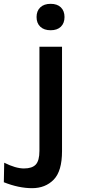

<svg xmlns="http://www.w3.org/2000/svg" viewBox="-96 -732 451 1003"><path d="M-76 220 -74 118Q-14 148 29 148Q72 148 91 127.5Q110 107 110 56V-488H228V58Q228 162 184.5 206.5Q141 251 71.5 251Q2 251 -76 220ZM114.5 -592.5Q95 -611 95 -643Q95 -675 114.5 -693.5Q134 -712 168.5 -712Q203 -712 222 -693.5Q241 -675 241 -643Q241 -611 222 -592.5Q203 -574 168.5 -574Q134 -574 114.5 -592.5Z"/></svg>

Font: Karmilla
Style: Bold
Weight: 700
Designer: Jonathan Pinhorn
Version: Version 1.000